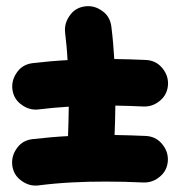

<svg xmlns="http://www.w3.org/2000/svg" viewBox="-20 -590 556 612"><path d="M19 -63.5C21.5 -43.5 30.3 -27.8 45.4 -16.1C60.5 -4.4 76.2 1.5 92.8 1.5C96.2 1.5 99.1 1.5 102.1 1C175.8 -8.3 244.6 -11.2 316.4 -11.2C356 -11.2 396.5 -10.3 437.5 -8.3H440.4C459.5 -8.3 476.1 -15.1 491.2 -28.3C506.3 -41.5 514.2 -58.6 515.1 -79.1V-82C515.1 -101.1 508.3 -117.7 495.1 -132.8C481.9 -147.9 464.8 -155.8 444.3 -156.7C411.1 -158.2 377.9 -159.2 345.2 -159.7C346.7 -190.9 347.2 -222.2 347.7 -253.4C377.4 -252.9 407.2 -252 438 -250.5H440.9C460 -250.5 476.6 -257.3 491.7 -270.5C506.8 -283.7 514.6 -300.8 515.6 -321.3V-324.2C515.6 -343.3 508.8 -359.9 495.6 -375C482.4 -390.1 465.3 -397.9 444.8 -398.9C411.1 -400.4 377.4 -401.4 344.2 -401.9C342.3 -435.5 339.4 -469.7 335 -504.9C332.5 -524.9 324.2 -541 309.1 -552.7C293.9 -564.5 278.3 -570.3 262.2 -570.3C258.8 -570.3 255.4 -570.3 252 -569.8C231.9 -567.4 215.8 -558.6 204.6 -543.5C192.9 -528.3 187 -512.2 187 -495.6C187 -492.7 187 -489.7 187.5 -486.3C190.9 -457.5 193.8 -428.2 195.3 -398.4C158.7 -396.5 121.6 -393.1 84 -388.7C64 -386.2 48.3 -377.9 36.6 -362.8C24.9 -347.7 19 -331.5 19 -314.9C19 -311.5 19 -308.6 19.5 -305.7C22 -285.6 30.8 -270 45.9 -258.3C61 -246.6 76.7 -240.7 93.3 -240.7C96.7 -240.7 99.6 -240.7 102.5 -241.2C134.3 -245.1 166.5 -248 199.2 -250C198.7 -219.2 198.2 -188 196.8 -156.2C160.2 -154.3 122.1 -150.9 83.5 -146.5C63.5 -144 47.9 -135.7 36.1 -120.6C24.4 -105.5 18.6 -89.4 18.6 -72.8C18.6 -69.3 18.6 -66.4 19 -63.5Z"/></svg>

Font: Mikhak ExtraBold
Style: Regular
Weight: 800
Designer: Amin Abedi
Version: Version 3.2